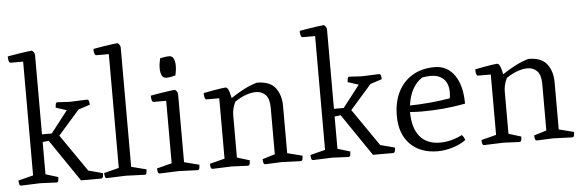

<svg xmlns="http://www.w3.org/2000/svg" viewBox="-49 -923 3328 1096"><g transform="rotate(-5 1614.5 -375.0)"><path d="M34 0Q24 1 22 -12.5Q20 -26 20 -30L106 -52V-704H35Q28 -704 25 -712Q22 -720 21.5 -729Q21 -738 21 -741Q21 -741 40 -744.5Q59 -748 85 -752Q111 -756 133 -759Q155 -762 161 -762Q166 -759 171.5 -752Q177 -745 177 -734V-281H233L330 -406L268 -426Q268 -430 270 -443.5Q272 -457 282 -456L350 -452L450 -456Q459 -456 461.5 -443.5Q464 -431 464 -426L397 -404L275 -265L422 -52L505 -30Q505 -25 503 -12.5Q501 0 491 0H376L212 -241L177 -237V-52L249 -30Q249 -25 247 -12Q245 1 235 0L143 -4Z M525 0Q515 1 513 -12.5Q511 -26 511 -30L597 -52V-704H526Q519 -704 516 -712Q513 -720 512.5 -729Q512 -738 512 -741Q512 -741 531 -744.5Q550 -748 576 -752Q602 -756 624 -759Q646 -762 652 -762Q657 -759 662.5 -752Q668 -745 668 -734V-52L754 -30Q754 -26 752.5 -12.5Q751 1 740 0L633 -4Z M828 0Q818 1 816 -12.5Q814 -26 814 -30L900 -52V-410H829Q822 -410 819 -418Q816 -426 815.5 -435Q815 -444 815 -447Q815 -447 834 -450.5Q853 -454 879 -458Q905 -462 927 -465Q949 -468 955 -468Q960 -465 965.5 -458Q971 -451 971 -440V-52L1057 -30Q1057 -26 1055.5 -12.5Q1054 1 1043 0L936 -4ZM914 -541Q893 -541 886 -558.5Q879 -576 879 -596Q879 -618 883 -636.5Q887 -655 887 -655Q887 -655 905.5 -658.5Q924 -662 938 -662Q957 -662 964.5 -645Q972 -628 972 -606Q972 -586 968.5 -568Q965 -550 965 -550Q965 -550 947 -545.5Q929 -541 914 -541Z M1131 0Q1121 0 1119 -13Q1117 -26 1117 -30L1203 -52V-398H1131Q1124 -398 1121 -406Q1118 -414 1117.5 -423Q1117 -432 1117 -435Q1117 -435 1134 -438.5Q1151 -442 1174 -446Q1197 -450 1217 -453Q1237 -456 1243 -456Q1252 -456 1258.5 -444.5Q1265 -433 1274 -393Q1274 -393 1294.5 -406.5Q1315 -420 1349.5 -438Q1384 -456 1424 -468Q1499 -468 1530.5 -426.5Q1562 -385 1562 -322V-52L1648 -30Q1648 -26 1646.5 -13Q1645 0 1634 0L1525 -4L1433 0Q1423 0 1421 -12.5Q1419 -25 1419 -30L1491 -52V-319Q1491 -369 1470 -392Q1449 -415 1414 -415Q1360 -415 1293 -371Q1282 -349 1278 -330Q1274 -311 1274 -294V-52L1346 -30Q1346 -25 1344 -12.5Q1342 0 1332 0L1240 -4Z M1707 0Q1697 1 1695 -12.5Q1693 -26 1693 -30L1779 -52V-704H1708Q1701 -704 1698 -712Q1695 -720 1694.5 -729Q1694 -738 1694 -741Q1694 -741 1713 -744.5Q1732 -748 1758 -752Q1784 -756 1806 -759Q1828 -762 1834 -762Q1839 -759 1844.5 -752Q1850 -745 1850 -734V-281H1906L2003 -406L1941 -426Q1941 -430 1943 -443.5Q1945 -457 1955 -456L2023 -452L2123 -456Q2132 -456 2134.5 -443.5Q2137 -431 2137 -426L2070 -404L1948 -265L2095 -52L2178 -30Q2178 -25 2176 -12.5Q2174 0 2164 0H2049L1885 -241L1850 -237V-52L1922 -30Q1922 -25 1920 -12Q1918 1 1908 0L1816 -4Z M2420 12Q2320 12 2262 -47Q2204 -106 2204 -209Q2204 -289 2233.5 -347Q2263 -405 2316.5 -436.5Q2370 -468 2443 -468Q2515 -468 2556.5 -408.5Q2598 -349 2598 -245Q2534 -233 2473 -227.5Q2412 -222 2348 -222Q2316 -222 2281 -225Q2281 -134 2321 -85Q2361 -36 2437 -36Q2500 -36 2564 -68Q2577 -55 2581 -38Q2552 -16 2507 -2Q2462 12 2420 12ZM2284 -262Q2400 -264 2514 -283Q2517 -301 2517 -317Q2517 -367 2490.5 -393.5Q2464 -420 2415 -420Q2402 -420 2390 -418.5Q2378 -417 2367 -415Q2298 -369 2284 -262Z M2687 0Q2677 0 2675 -13Q2673 -26 2673 -30L2759 -52V-398H2687Q2680 -398 2677 -406Q2674 -414 2673.5 -423Q2673 -432 2673 -435Q2673 -435 2690 -438.5Q2707 -442 2730 -446Q2753 -450 2773 -453Q2793 -456 2799 -456Q2808 -456 2814.5 -444.5Q2821 -433 2830 -393Q2830 -393 2850.5 -406.5Q2871 -420 2905.5 -438Q2940 -456 2980 -468Q3055 -468 3086.5 -426.5Q3118 -385 3118 -322V-52L3204 -30Q3204 -26 3202.5 -13Q3201 0 3190 0L3081 -4L2989 0Q2979 0 2977 -12.5Q2975 -25 2975 -30L3047 -52V-319Q3047 -369 3026 -392Q3005 -415 2970 -415Q2916 -415 2849 -371Q2838 -349 2834 -330Q2830 -311 2830 -294V-52L2902 -30Q2902 -25 2900 -12.5Q2898 0 2888 0L2796 -4Z"/></g></svg>

Font: Mate
Style: Regular
Weight: 400
Designer: Eduardo Rodriguez Tunni
Foundry: Eduardo Rodriguez Tunni
Version: Version 1.003; ttfautohint (v1.8.4.7-5d5b);gftools[0.9.24]